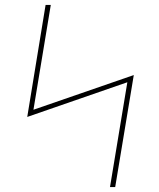

<svg xmlns="http://www.w3.org/2000/svg" viewBox="-20 -755 640 775"><path d="M424 0 494 -423 90 -283 164 -735H185L115 -312L520 -452L445 0Z"/></svg>

Font: Iosevka Aile Thin Oblique
Style: Regular
Weight: 100
Italic angle: -9°
Designer: Belleve Invis
Foundry: Belleve Invis
Version: Version 31.1.0; ttfautohint (v1.8.4)